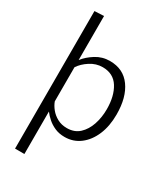

<svg xmlns="http://www.w3.org/2000/svg" viewBox="-234 -851 1019 1175"><g transform="rotate(30 275.5 -263.5)"><path d="M75 224V-748L141 -751V-441H142Q168 -475 212.5 -503Q257 -531 311 -531Q406 -531 457.5 -459.5Q509 -388 509 -267Q509 -185 482.5 -122.5Q456 -60 409 -24.5Q362 11 301 11Q262 11 231.5 -2.5Q201 -16 178.5 -36Q156 -56 142 -75H141V224ZM286 -43Q339 -43 373 -74.5Q407 -106 424 -156.5Q441 -207 441 -265Q441 -358 404 -417Q367 -476 291 -476Q245 -476 204 -449.5Q163 -423 141 -389V-148Q150 -123 169.5 -99Q189 -75 218.5 -59Q248 -43 286 -43Z"/></g></svg>

Font: Murecho Light
Style: Regular
Weight: 300
Designer: Neil Summerour
Foundry: Positype
Version: Version 1.010; ttfautohint (v1.8.3)